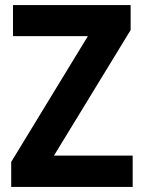

<svg xmlns="http://www.w3.org/2000/svg" viewBox="-20 -734 564 754"><path d="M501 0H24V-98L325 -592H31V-714H493V-616L192 -123H501Z"/></svg>

Font: Noto Sans SemiCondensed
Style: Bold
Weight: 700
Width: 4
Designer: Monotype Design Team
Foundry: Monotype Imaging Inc.
Version: Version 2.013; ttfautohint (v1.8.4.7-5d5b)